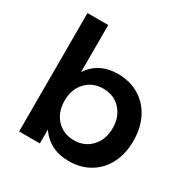

<svg xmlns="http://www.w3.org/2000/svg" viewBox="-168 -890 1018 1042"><g transform="rotate(30 340.5 -368.5)"><path d="M649 -265Q649 -185 618 -124Q587 -63 530 -29Q473 5 398 5Q338 5 292 -18.5Q246 -42 216 -87V0H86V-742H216V-447Q245 -492 290.5 -515.5Q336 -539 396 -539Q471 -539 528.5 -504.5Q586 -470 617.5 -408Q649 -346 649 -265ZM517 -269Q517 -340 475 -385Q433 -430 367 -430Q300 -430 258 -385Q216 -340 216 -269Q216 -197 258 -152Q300 -107 367 -107Q433 -107 475 -152.5Q517 -198 517 -269Z"/></g></svg>

Font: Montserrat Medium
Style: Regular
Weight: 500
Designer: Julieta Ulanovsky
Foundry: Julieta Ulanovsky
Version: Version 6.001